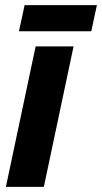

<svg xmlns="http://www.w3.org/2000/svg" viewBox="-20 -729 398 749"><path d="M54 -607H336L358 -709H76ZM3 0H151L267 -548H119Z"/></svg>

Font: Noto Sans Display SemiCondensed Extra
Style: Italic
Weight: 800
Width: 4
Italic angle: -12°
Designer: Monotype Design Team
Foundry: Monotype Imaging Inc.
Version: Version 1.900